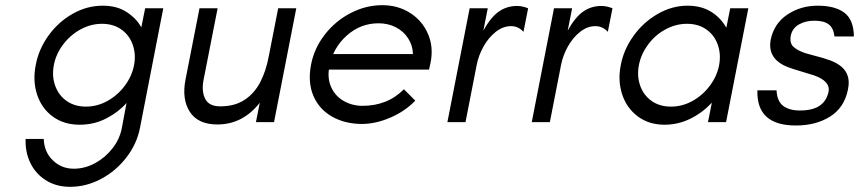

<svg xmlns="http://www.w3.org/2000/svg" viewBox="-20 -472 3320 742"><path d="M79 65H149Q151 116 184.5 148Q218 180 265 180Q308 180 347.5 158.5Q387 137 415 101Q443 65 451 22L469 -74Q438 -39 391 -14.5Q344 10 288 10Q227 10 184 -21.5Q141 -53 123.5 -106Q106 -159 118 -220Q129 -281 167 -334Q205 -387 260.5 -418.5Q316 -450 377 -450Q433 -450 471 -424.5Q509 -399 526 -366L541 -440H611L521 22Q509 84 468.5 136.5Q428 189 370.5 219.5Q313 250 251 250Q197 250 157 224.5Q117 199 97 157Q77 115 79 65ZM498 -220Q506 -262 493 -299Q480 -336 449 -358Q418 -380 374 -380Q331 -380 291.5 -358.5Q252 -337 224 -300Q196 -263 188 -220Q180 -177 193.5 -140Q207 -103 238 -81.5Q269 -60 312 -60Q356 -60 395.5 -82Q435 -104 462.5 -141Q490 -178 498 -220Z M697 -165 751 -440H821L767 -165Q758 -121 772.5 -91Q787 -61 831 -61Q887 -61 925 -86Q963 -111 985.5 -154Q1008 -197 1019 -256L1055 -440H1125L1039 0H969L984 -75Q951 -33 910 -12Q869 9 820 9Q745 9 713.5 -40Q682 -89 697 -165Z M1182 -222Q1194 -285 1235 -338Q1276 -391 1335 -421.5Q1394 -452 1457 -452Q1518 -452 1565 -422Q1612 -392 1634 -341Q1656 -290 1644 -230L1638 -203H1220L1234 -263H1576Q1575 -296 1557.5 -323.5Q1540 -351 1510 -366.5Q1480 -382 1443 -382Q1373 -382 1320 -334.5Q1267 -287 1253 -216Q1244 -171 1259.5 -136Q1275 -101 1308 -82Q1341 -63 1381 -63Q1428 -63 1468 -78.5Q1508 -94 1541 -127L1585 -83Q1544 -41 1487.5 -17Q1431 7 1379 7Q1313 7 1263 -21.5Q1213 -50 1191 -102Q1169 -154 1182 -222Z M1795 -440H1865L1848 -354Q1877 -406 1908 -427.5Q1939 -449 1978 -449Q1989 -449 2000 -446.5Q2011 -444 2021 -440L2003 -349Q1993 -360 1981 -365.5Q1969 -371 1955 -371Q1924 -371 1896 -349Q1868 -327 1848.5 -292Q1829 -257 1822 -220L1779 0H1709Z M2121 -440H2191L2174 -354Q2203 -406 2234 -427.5Q2265 -449 2304 -449Q2315 -449 2326 -446.5Q2337 -444 2347 -440L2329 -349Q2319 -360 2307 -365.5Q2295 -371 2281 -371Q2250 -371 2222 -349Q2194 -327 2174.5 -292Q2155 -257 2148 -220L2105 0H2035Z M2379 -220Q2390 -280 2428 -333Q2466 -386 2521.5 -418Q2577 -450 2637 -450Q2689 -450 2726.5 -427.5Q2764 -405 2787 -365L2802 -440H2872L2786 0H2716L2731 -75Q2693 -35 2646.5 -12.5Q2600 10 2548 10Q2488 10 2445 -22Q2402 -54 2384.5 -107Q2367 -160 2379 -220ZM2759 -220Q2767 -262 2754 -299Q2741 -336 2710 -358Q2679 -380 2635 -380Q2591 -380 2551 -358Q2511 -336 2484 -299Q2457 -262 2449 -220Q2441 -178 2454 -141Q2467 -104 2498 -82Q2529 -60 2573 -60Q2617 -60 2656.5 -82Q2696 -104 2723.5 -141Q2751 -178 2759 -220Z M2907 -123H2981Q2983 -81 3006.5 -63Q3030 -45 3071 -45Q3120 -45 3147 -63Q3174 -81 3182 -117Q3186 -138 3171.5 -154Q3157 -170 3125 -181Q3107 -187 3089 -192Q3068 -198 3045 -205.5Q3022 -213 3008 -220Q2947 -252 2958 -317Q2971 -381 3022.5 -415.5Q3074 -450 3140 -450Q3207 -450 3243 -423Q3279 -396 3280 -331H3205Q3201 -364 3182.5 -378Q3164 -392 3127 -392Q3093 -392 3067.5 -377.5Q3042 -363 3036 -334Q3031 -305 3046.5 -291Q3062 -277 3091 -267L3105 -263Q3129 -257 3160 -248Q3191 -239 3210 -229Q3272 -196 3257 -126Q3243 -56 3188 -21.5Q3133 13 3056 13Q2979 13 2942 -21Q2905 -55 2907 -123Z"/></svg>

Font: Teachers[wght] Italic
Style: Regular
Weight: 400
Designer: Alfredo Marco Pradil & Chank Diesel
Version: Version 1.000;Glyphs 3.1.2 (3151)